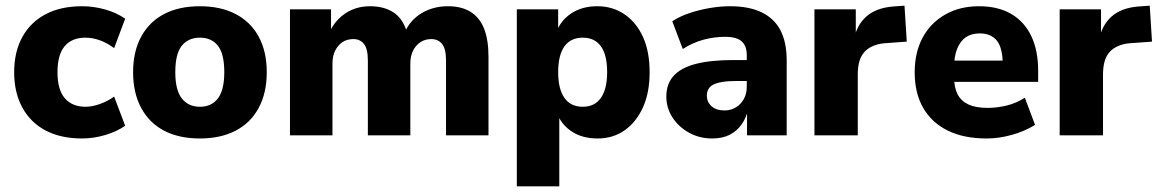

<svg xmlns="http://www.w3.org/2000/svg" viewBox="-20 -478 4094 678"><path d="M270 11Q195 11 141.5 -17Q88 -45 59 -98Q30 -151 30 -223Q30 -295 59 -347.5Q88 -400 141.5 -428Q195 -456 270 -456Q311 -456 351.5 -444.5Q392 -433 422 -412L383 -308Q361 -325 334.5 -335Q308 -345 281 -345Q234 -345 208.5 -315Q183 -285 183 -223Q183 -161 209 -131Q235 -101 282 -101Q306 -101 333.5 -111Q361 -121 383 -137L422 -34Q392 -13 351 -1Q310 11 270 11Z M686 11Q612 11 559.5 -16.5Q507 -44 478.5 -97Q450 -150 450 -223Q450 -296 478.5 -348.5Q507 -401 559.5 -428.5Q612 -456 686 -456Q759 -456 812 -428.5Q865 -401 893.5 -348.5Q922 -296 922 -223Q922 -150 893.5 -97Q865 -44 812 -16.5Q759 11 686 11ZM686 -101Q727 -101 749.5 -130.5Q772 -160 772 -223Q772 -288 749.5 -316.5Q727 -345 686 -345Q645 -345 622 -316.5Q599 -288 599 -223Q599 -160 622 -130.5Q645 -101 686 -101Z M1004 0V-445H1149V-359H1141Q1154 -389 1175 -410.5Q1196 -432 1224 -444Q1252 -456 1287 -456Q1337 -456 1370.5 -433.5Q1404 -411 1418 -361H1408Q1427 -406 1468 -431Q1509 -456 1562 -456Q1610 -456 1642 -436Q1674 -416 1689.5 -376.5Q1705 -337 1705 -277V0H1555V-264Q1555 -306 1541 -323Q1527 -340 1503 -340Q1481 -340 1464.5 -329Q1448 -318 1438.5 -299Q1429 -280 1429 -253V0H1279V-264Q1279 -306 1265 -323Q1251 -340 1228 -340Q1205 -340 1189 -329Q1173 -318 1163.5 -299Q1154 -280 1154 -253V0Z M1805 180V-445H1951V-361H1944Q1957 -403 1995.5 -429.5Q2034 -456 2089 -456Q2144 -456 2186 -427Q2228 -398 2251 -346.5Q2274 -295 2274 -223Q2274 -151 2250.5 -99Q2227 -47 2186 -18Q2145 11 2090 11Q2035 11 1997 -15Q1959 -41 1945 -84H1955V180ZM2038 -101Q2080 -101 2102 -132.5Q2124 -164 2124 -223Q2124 -284 2102 -314.5Q2080 -345 2038 -345Q1995 -345 1973 -314Q1951 -283 1951 -223Q1951 -164 1973 -132.5Q1995 -101 2038 -101Z M2495 11Q2450 11 2413 -9.5Q2376 -30 2354.5 -63.5Q2333 -97 2333 -137Q2333 -182 2359 -210.5Q2385 -239 2437.5 -252.5Q2490 -266 2572 -266H2631V-192H2581Q2550 -192 2530 -188.5Q2510 -185 2498.5 -179Q2487 -173 2481.5 -163Q2476 -153 2476 -140Q2476 -118 2492.5 -103Q2509 -88 2539 -88Q2560 -88 2578 -98.5Q2596 -109 2606.5 -128Q2617 -147 2617 -171V-284Q2617 -316 2599 -332Q2581 -348 2540 -348Q2503 -348 2465 -338Q2427 -328 2391 -305L2354 -403Q2380 -420 2414 -431.5Q2448 -443 2485.5 -449.5Q2523 -456 2558 -456Q2625 -456 2669.5 -434.5Q2714 -413 2736 -371Q2758 -329 2758 -264V0H2618V-92H2622Q2615 -61 2598 -37.5Q2581 -14 2555.5 -1.5Q2530 11 2495 11Z M2856 0V-445H3002V-333H2994Q3004 -388 3038.5 -419Q3073 -450 3133 -455L3174 -458L3182 -331L3100 -325Q3056 -320 3032.5 -294.5Q3009 -269 3009 -215V0Z M3464 11Q3383 11 3326.5 -17Q3270 -45 3240 -97Q3210 -149 3210 -223Q3210 -293 3238 -345Q3266 -397 3317.5 -426.5Q3369 -456 3437 -456Q3504 -456 3550.5 -429Q3597 -402 3621.5 -351Q3646 -300 3646 -228V-189H3335V-264H3537L3521 -248Q3521 -308 3500.5 -334Q3480 -360 3440 -360Q3410 -360 3390.5 -346.5Q3371 -333 3360 -306Q3349 -279 3349 -238V-207Q3349 -170 3361 -146Q3373 -122 3399 -109.5Q3425 -97 3468 -97Q3501 -97 3535.5 -105.5Q3570 -114 3599 -133L3635 -37Q3598 -14 3552.5 -1.5Q3507 11 3464 11Z M3722 0V-445H3868V-333H3860Q3870 -388 3904.5 -419Q3939 -450 3999 -455L4040 -458L4048 -331L3966 -325Q3922 -320 3898.5 -294.5Q3875 -269 3875 -215V0Z"/></svg>

Font: Nunito Sans 12pt ExtraLight
Style: Weight 830 Width 84 Optical size 12.0 YTLC 445
Weight: 830
Width: 4
Designer: Vernon Adams
Foundry: Vernon Adams
Version: Version 3.101;gftools[0.9.27]